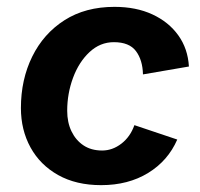

<svg xmlns="http://www.w3.org/2000/svg" viewBox="-20 -530 583 560"><path d="M275 10Q202 10 149.5 -19.5Q97 -49 69 -100Q41 -151 41 -215Q41 -298 74 -365Q107 -432 168 -471Q229 -510 314 -510Q377 -510 424.5 -488Q472 -466 500 -427Q528 -388 531 -336L397 -313Q396 -355 376.5 -381Q357 -407 312 -407Q272 -407 241 -378Q210 -349 193 -303Q176 -257 176 -207Q176 -173 188.5 -147Q201 -121 223.5 -106Q246 -91 278 -91Q308 -91 334 -111Q360 -131 372 -165L497 -123Q470 -61 412 -25.5Q354 10 275 10Z"/></svg>

Font: Kantumruy Pro SemiBold
Style: Italic
Weight: 600
Italic angle: -13°
Version: Version 1.002